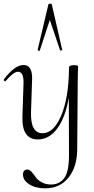

<svg xmlns="http://www.w3.org/2000/svg" viewBox="-34 -751 517 1052"><path d="M184 -474Q183 -471 177.5 -473Q172 -475 172 -477L231 -726Q232 -731 240.5 -731Q249 -731 250 -726L307 -477Q307 -476 304.5 -475Q302 -474 298.5 -474.5Q295 -475 295 -476L239 -642ZM370 -394Q392 -394 394 -388Q394 -387 393.5 -375Q393 -363 392.5 -345Q392 -327 392 -312L389 70Q388 164 341 222.5Q294 281 212 281Q161 281 126.5 259Q92 237 92 206Q92 178 116 178Q128 178 139.5 191Q151 204 161 219Q171 234 193 247Q215 260 246 260Q292 260 318.5 224Q345 188 344 94L343 -217Q325 -109 280.5 -48Q236 13 173 13Q83 13 89 -119L95 -297Q96 -358 64 -358Q41 -358 -2 -308Q-6 -304 -10.5 -308Q-15 -312 -13 -316Q47 -395 95 -395Q143 -395 142 -320L136 -138Q132 -21 199 -21Q260 -21 301 -117Q342 -213 344 -373V-380Q344 -394 370 -394Z"/></svg>

Font: Cormorant Upright Light
Style: Regular
Weight: 300
Designer: Christian Thalmann (Catharsis Fonts)
Foundry: Catharsis Fonts
Version: Version 3.302;PS 003.302;hotconv 1.0.88;makeotf.lib2.5.64775